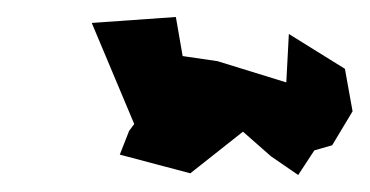

<svg xmlns="http://www.w3.org/2000/svg" viewBox="-20 -419 435 226"><path d="M371 -248 395 -288 386 -338 320 -379 317 -322 236 -347 195 -353 187 -399 88 -392 138 -273 132 -265 121 -237 204 -215 266 -264 299 -235 331 -213 350 -242Z"/></svg>

Font: Asimov Aggro
Style: It
Weight: 500
Designer: Google
Version: Version 2.000980; 2014